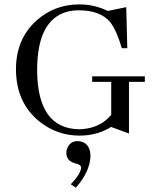

<svg xmlns="http://www.w3.org/2000/svg" viewBox="-20 -616 718 886"><path d="M405.3 -263.7H648.4V-238.3H575.2V0L492.2 -30.3C488.9 -27.7 484.7 -25.1 479.5 -22.5C439.8 -1 395.5 9.8 346.7 9.8C279.6 9.8 219.1 -11.1 165 -52.7C90.8 -111.3 53.7 -192.7 53.7 -296.9C53.7 -388 84.3 -461.9 145.5 -518.6C201.5 -570 268.6 -595.7 346.7 -595.7C392.9 -595.7 436.5 -585.6 477.5 -565.4L562.5 -583L567.4 -393.6H542C526.4 -447.6 508.8 -487.3 489.3 -512.7C459.3 -549.8 410.8 -568.4 343.8 -568.4C325.5 -568.4 308.3 -566.4 292 -562.5C198.2 -537.8 151.4 -447.9 151.4 -293C152 -112 217.1 -20.8 346.7 -19.5C351.9 -19.5 357.1 -19.9 362.3 -20.5C417 -25.1 460.6 -46.9 493.2 -85.9V-238.3H405.3ZM397.5 106.4C394.9 154.6 372.4 202.5 330.1 250L306.6 234.4C337.9 201.8 353.8 175.8 354.5 156.2C353.8 148.4 345.7 142.6 330.1 138.7C328.1 138 325.8 137.4 323.2 136.7C298.5 128.9 286.1 113 286.1 88.9C286.1 81.1 287.8 73.6 291 66.4C300.1 45.6 315.8 35.2 337.9 35.2C344.4 35.2 350.9 36.1 357.4 38.1C384.1 46.5 397.5 69.3 397.5 106.4Z"/></svg>

Font: Abhaya Libre
Style: Regular
Weight: 400
Designer: Pushpananda Ekanayake, Sol Matas, Pathum Egodawatta
Foundry: Mooniak
Version: Version 1.041; ; ttfautohint (v1.5)